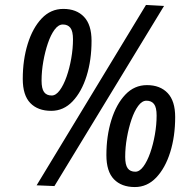

<svg xmlns="http://www.w3.org/2000/svg" viewBox="-20 -746 776 776"><path d="M72 -427Q72 -504 92 -568.5Q112 -633 148.5 -671.5Q185 -710 236 -710Q289 -710 319.5 -678Q350 -646 350 -581Q350 -503 330 -439Q310 -375 273.5 -336.5Q237 -298 187 -298Q133 -298 102.5 -329.5Q72 -361 72 -427ZM234 -647Q216 -647 200.5 -626Q185 -605 173.5 -571Q162 -537 155 -497.5Q148 -458 148 -420Q148 -388 158 -374Q168 -360 189 -360Q206 -360 221.5 -381Q237 -402 249 -436Q261 -470 268 -510Q275 -550 275 -587Q275 -620 264.5 -633.5Q254 -647 234 -647ZM200 6 128 3 570 -726 643 -722ZM410 -119Q410 -196 430 -260.5Q450 -325 486.5 -363.5Q523 -402 574 -402Q627 -402 657.5 -370Q688 -338 688 -273Q688 -195 668 -131Q648 -67 611.5 -28.5Q575 10 525 10Q471 10 440.5 -21.5Q410 -53 410 -119ZM572 -339Q554 -339 538.5 -318Q523 -297 511.5 -263Q500 -229 493 -189.5Q486 -150 486 -112Q486 -80 496 -66Q506 -52 527 -52Q544 -52 559.5 -73Q575 -94 587 -128Q599 -162 606 -202Q613 -242 613 -279Q613 -312 602.5 -325.5Q592 -339 572 -339Z"/></svg>

Font: Georama SemiCondensed SemiBold
Style: Italic
Weight: 600
Width: 4
Italic angle: -9°
Designer: Jean-Baptiste Levee
Foundry: Production Type
Version: Version 1.000